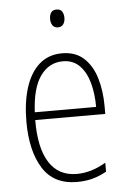

<svg xmlns="http://www.w3.org/2000/svg" viewBox="-53 -765 541 814"><g transform="rotate(-5 217.5 -358.0)"><path d="M226 -539Q283 -539 318.5 -506Q354 -473 370 -418.5Q386 -364 386 -300V-267H88Q87 -149 126.5 -86.5Q166 -24 244 -24Q306 -24 368 -61V-23Q340 -7 309.5 1.5Q279 10 242 10Q143 10 96.5 -64.5Q50 -139 50 -263Q50 -345 69.5 -407Q89 -469 128 -504Q167 -539 226 -539ZM226 -505Q167 -505 130.5 -454Q94 -403 89 -300H350Q350 -357 337 -403.5Q324 -450 296.5 -477.5Q269 -505 226 -505ZM218 -726Q235 -726 242 -715Q249 -704 249 -689Q249 -671 241 -660.5Q233 -650 218 -650Q203 -650 195.5 -661Q188 -672 188 -688Q188 -704 195 -715Q202 -726 218 -726Z"/></g></svg>

Font: Noto Sans Khmer UI Condensed ExtraLight
Style: Regular
Weight: 200
Width: 3
Designer: Danh Hong and the Monotype Design Team
Foundry: Monotype Imaging Inc.
Version: Version 2.002; ttfautohint (v1.8.4.7-5d5b)